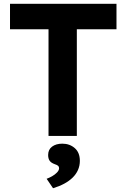

<svg xmlns="http://www.w3.org/2000/svg" viewBox="-20 -720 670 1017"><path d="M237 0V-565H33V-700H597V-565H387V0ZM227 227Q241 222 256 213.5Q271 205 282 193.5Q293 182 293 171Q293 163 288 158.5Q283 154 271 150Q251 143 243 131.5Q235 120 235 101Q235 72 256 56.5Q277 41 310 41Q349 41 376 64.5Q403 88 403 132Q403 158 393 180.5Q383 203 364.5 221Q346 239 320 253Q294 267 261 277Z"/></svg>

Font: Mach SemiBold
Style: Regular
Weight: 600
Version: Version 1.002